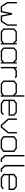

<svg xmlns="http://www.w3.org/2000/svg" viewBox="2451 -3191 742 5684"><g transform="rotate(90 2822.0 -349.0)"><path d="M619 0H439L391 -244L342 0H162L40 -190V-478H80V-202L183 -41H310L369 -337H413L471 -41H598L702 -202V-478H741V-190Z M1257 -1V-46L1193 0H915L821 -78V-400L915 -477H1195L1257 -412V-477H1296V-1ZM1257 -352 1177 -438H929L862 -381V-96L930 -41H1180L1257 -98Z M1822 -1V-46L1758 0H1480L1386 -78V-400L1480 -477H1760L1822 -412V-477H1861V-1ZM1822 -352 1742 -438H1494L1427 -381V-96L1495 -41H1745L1822 -98Z M2270 -413 2237 -437H2079L2002 -380V0H1961V-478H2002V-429L2066 -478H2251L2295 -445Z M2800 0V-46L2738 0H2459L2365 -76V-403L2459 -478H2739L2800 -415V-697H2841V0ZM2800 -356 2722 -439H2473L2406 -384V-94L2474 -40H2724L2800 -96Z M2972 -232V-98L3048 -41H3299L3361 -93L3388 -61L3313 0H3035L2931 -77V-401L3034 -477H3313L3407 -400V-232ZM3366 -381 3299 -438H3048L2972 -380V-271H3366Z M3752 0H3679L3487 -217V-478H3528V-233L3696 -41H3733L3890 -230V-478H3930V-216Z M4374 2H4114L4010 -75V-401L4114 -477H4374L4478 -401V-75ZM4437 -381 4360 -438H4128L4051 -381V-96L4128 -39H4360L4437 -96Z M4673 0 4568 -123V-700H4611V-137L4694 -40H4773V0Z M4968 0 4863 -123V-700H4906V-137L4989 -40H5068V0Z M5169 -232V-98L5245 -41H5496L5558 -93L5585 -61L5510 0H5232L5128 -77V-401L5231 -477H5510L5604 -400V-232ZM5563 -381 5496 -438H5245L5169 -380V-271H5563Z"/></g></svg>

Font: Turret Road Light
Style: Regular
Weight: 300
Designer: Noponies
Foundry: Noponies
Version: Version 1.001; ttfautohint (v1.8)